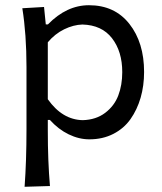

<svg xmlns="http://www.w3.org/2000/svg" viewBox="-20 -528 628 743"><path d="M173.3 191.9 75.2 194.8Q82.5 94.2 82.5 -26.9V-269Q82.5 -395 66.4 -496.1L150.4 -501L157.2 -433.6H165.5Q237.8 -507.8 324.2 -507.8Q423.8 -507.8 480.7 -435.5Q537.6 -363.3 537.6 -249.5Q537.6 -196.3 524.2 -149.9Q510.7 -103.5 485.1 -67.1Q459.5 -30.8 418.5 -9.8Q377.4 11.2 325.7 11.2Q285.6 11.2 245.8 -8.1Q206.1 -27.3 172.9 -64H165V-23.4Q165 95.7 173.3 191.9ZM300.3 -63Q351.6 -64.5 387 -91.3Q422.4 -118.2 437.7 -158.4Q453.1 -198.7 453.1 -249Q453.1 -328.6 413.6 -379.9Q374 -431.2 298.8 -433.1Q264.2 -432.1 228.3 -414.6Q192.4 -397 165 -364.3V-144Q221.2 -64.5 300.3 -63Z"/></svg>

Font: Commissioner Flair
Style: Regular
Weight: 400
Designer: Kostas Bartsokas
Foundry: Kostas Bartsokas
Version: Version 1.000